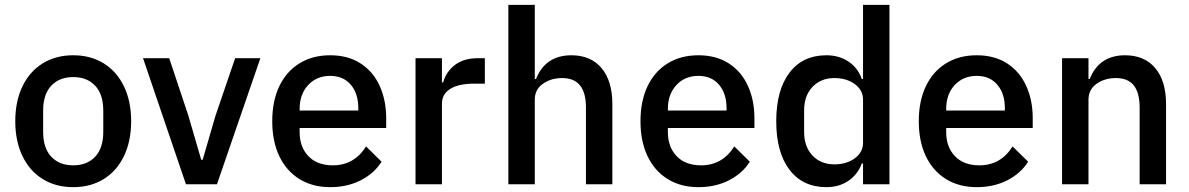

<svg xmlns="http://www.w3.org/2000/svg" viewBox="-20 -760 4903 792"><path d="M43 -260Q43 -342 72.5 -403.5Q102 -465 156 -498.5Q210 -532 282 -532Q354 -532 408 -498.5Q462 -465 491.5 -403.5Q521 -342 521 -260Q521 -178 491.5 -116.5Q462 -55 408 -21.5Q354 12 282 12Q210 12 156 -21.5Q102 -55 72.5 -116.5Q43 -178 43 -260ZM406 -216V-304Q406 -371 372.5 -406.5Q339 -442 282 -442Q225 -442 191.5 -406.5Q158 -371 158 -304V-216Q158 -149 191.5 -113.5Q225 -78 282 -78Q339 -78 372.5 -113.5Q406 -149 406 -216Z M875 0H747L570 -520H678L757 -283L810 -101H816L869 -283L950 -520H1054Z M1103 -260Q1103 -343 1132 -404Q1161 -465 1215 -498.5Q1269 -532 1342 -532Q1416 -532 1468 -498Q1520 -464 1546.5 -405Q1573 -346 1573 -273V-232H1216V-215Q1216 -154 1252 -116Q1288 -78 1353 -78Q1441 -78 1490 -156L1554 -93Q1524 -45 1468.5 -16.5Q1413 12 1342 12Q1269 12 1215 -21.5Q1161 -55 1132 -116Q1103 -177 1103 -260ZM1216 -311V-304H1458V-314Q1458 -374 1427 -410.5Q1396 -447 1342 -447Q1286 -447 1251 -409Q1216 -371 1216 -311Z M1694 0V-520H1803V-420H1808Q1820 -464 1856.5 -492Q1893 -520 1951 -520H1980V-415H1937Q1872 -415 1837.5 -393.5Q1803 -372 1803 -332V0Z M2077 -740H2186V-434H2191Q2230 -532 2337 -532Q2417 -532 2461.5 -479Q2506 -426 2506 -330V0H2397V-317Q2397 -438 2299 -438Q2253 -438 2219.5 -414.5Q2186 -391 2186 -349V0H2077Z M2622 -260Q2622 -343 2651 -404Q2680 -465 2734 -498.5Q2788 -532 2861 -532Q2935 -532 2987 -498Q3039 -464 3065.5 -405Q3092 -346 3092 -273V-232H2735V-215Q2735 -154 2771 -116Q2807 -78 2872 -78Q2960 -78 3009 -156L3073 -93Q3043 -45 2987.5 -16.5Q2932 12 2861 12Q2788 12 2734 -21.5Q2680 -55 2651 -116Q2622 -177 2622 -260ZM2735 -311V-304H2977V-314Q2977 -374 2946 -410.5Q2915 -447 2861 -447Q2805 -447 2770 -409Q2735 -371 2735 -311Z M3535 -86Q3518 -40 3479.5 -14Q3441 12 3389 12Q3291 12 3236.5 -60Q3182 -132 3182 -260Q3182 -388 3236.5 -460Q3291 -532 3389 -532Q3441 -532 3480 -506Q3519 -480 3535 -434H3540V-740H3649V0H3540V-86ZM3540 -171V-349Q3540 -388 3506 -413Q3472 -438 3422 -438Q3366 -438 3331.5 -401.5Q3297 -365 3297 -305V-215Q3297 -155 3331.5 -118.5Q3366 -82 3422 -82Q3472 -82 3506 -107Q3540 -132 3540 -171Z M3770 -260Q3770 -343 3799 -404Q3828 -465 3882 -498.5Q3936 -532 4009 -532Q4083 -532 4135 -498Q4187 -464 4213.5 -405Q4240 -346 4240 -273V-232H3883V-215Q3883 -154 3919 -116Q3955 -78 4020 -78Q4108 -78 4157 -156L4221 -93Q4191 -45 4135.5 -16.5Q4080 12 4009 12Q3936 12 3882 -21.5Q3828 -55 3799 -116Q3770 -177 3770 -260ZM3883 -311V-304H4125V-314Q4125 -374 4094 -410.5Q4063 -447 4009 -447Q3953 -447 3918 -409Q3883 -371 3883 -311Z M4361 0V-520H4470V-434H4475Q4514 -532 4621 -532Q4701 -532 4745.5 -479Q4790 -426 4790 -330V0H4681V-316Q4681 -377 4657 -407.5Q4633 -438 4583 -438Q4537 -438 4503.5 -414.5Q4470 -391 4470 -348V0Z"/></svg>

Font: IBM Plex Sans KR Medm
Style: Regular
Weight: 500
Designer: Mike Abbink; Paul van der Laan; Pieter van Rosmalen; Wujin Sim; Chorong Kim; Dohee Lee;
Foundry: Sandoll Inc.
Version: Version 1.003